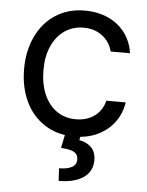

<svg xmlns="http://www.w3.org/2000/svg" viewBox="-53 -580 635 832"><g transform="rotate(5 264.5 -164.5)"><path d="M42 -262.7Q42 -342.8 72.3 -405.3Q102.5 -467.8 156.7 -502.4Q210.9 -537.1 282.2 -537.1Q338.9 -537.1 384.3 -516.6Q429.7 -496.1 458 -458Q486.3 -419.9 493.2 -370.1H409.2Q403.3 -395.5 386.7 -416.5Q370.1 -437.5 344.2 -450.2Q318.4 -462.9 284.2 -462.9Q237.3 -462.9 201.7 -438.5Q166 -414.1 146 -369.6Q126 -325.2 126 -265.6Q126 -205.1 145.5 -159.7Q165 -114.3 200.7 -89.4Q236.3 -64.5 284.2 -64.5Q315.4 -64.5 341.3 -75.2Q367.2 -85.9 384.8 -106.9Q402.3 -127.9 409.2 -156.2H493.2Q486.3 -108.4 459 -70.8Q431.6 -33.2 386.7 -11.2Q341.8 10.7 284.2 10.7Q210.9 10.7 155.8 -24.4Q100.6 -59.6 71.3 -121.6Q42 -183.6 42 -262.7ZM312.5 -2.9 307.6 24.4Q338.9 29.3 359.4 49.3Q379.9 69.3 379.9 106.4Q379.9 136.7 363.3 159.7Q346.7 182.6 313.5 195.3Q280.3 208 233.4 208L230.5 153.3Q265.6 153.3 285.6 142.6Q305.7 131.8 305.7 109.4Q305.7 93.8 298.3 85Q291 76.2 275.4 71.3Q259.8 66.4 231.4 64.5L245.1 -2.9Z"/></g></svg>

Font: Pretendard GOV Variable
Style: Regular
Weight: 400
Designer: Base glyphs from Inter by Rasmus Andersson; Hangul glyphs from Noto Sans CJK(Source Han Sans) by Jang Soo-young and Kang
Foundry: Kil Hyung-jin
Version: Version 1.307;Glyphs 3.2 (3192)